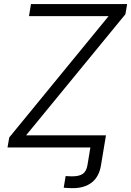

<svg xmlns="http://www.w3.org/2000/svg" viewBox="-20 -748 665 974"><path d="M303.2 204.1 313 145Q321.3 146 331.1 146.2Q340.8 146.5 346.7 146.5Q383.3 146.5 401.1 133.1Q418.9 119.6 423.8 88.9L438.5 0H507.3L492.2 91.3Q482.4 148.9 445.6 177.7Q408.7 206.5 349.1 206.5Q335.9 206.5 323.5 205.8Q311 205.1 303.2 204.1ZM18.1 0 26.9 -50.8 530.8 -666H127L137.2 -727.5H625L616.2 -675.8L112.3 -61.5H517.6L507.3 0Z"/></svg>

Font: Inter 18pt Light
Style: Italic
Weight: 300
Italic angle: -9.3988°
Designer: Rasmus Andersson
Foundry: rsms
Version: Version 4.001;git-66647c0bb